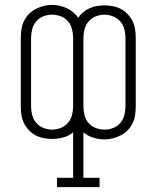

<svg xmlns="http://www.w3.org/2000/svg" viewBox="-20 -560 640 785"><path d="M213 205V167H279V-19Q261 -4 238.5 2Q216 8 193 8Q175 8 157.5 4.5Q140 1 125 -7Q110 -15 97.5 -28.5Q85 -42 77.5 -57.5Q70 -73 67.5 -90.5Q65 -108 65 -126V-404Q65 -422 67.5 -439.5Q70 -457 77.5 -473Q85 -489 97.5 -502Q110 -515 125.5 -523Q141 -531 158 -535.5Q175 -540 193 -540Q209 -540 224 -536.5Q239 -533 253 -526.5Q267 -520 279 -510Q291 -500 300 -487Q308 -500 320 -510Q332 -520 346.5 -526.5Q361 -533 376.5 -535.5Q392 -538 407 -538Q425 -538 442.5 -534.5Q460 -531 475 -523Q490 -515 502.5 -501.5Q515 -488 522.5 -472.5Q530 -457 532.5 -439.5Q535 -422 535 -404V-126Q535 -108 532.5 -90.5Q530 -73 522.5 -57Q515 -41 502.5 -28Q490 -15 474.5 -7Q459 1 442 5.5Q425 10 407 10Q384 10 361.5 3Q339 -4 321 -19V167H387V205ZM193 -30Q211 -30 228.5 -37Q246 -44 258 -58Q270 -72 274.5 -90Q279 -108 279 -126V-404Q279 -422 274.5 -440.5Q270 -459 258 -473Q246 -487 228 -493.5Q210 -500 192 -500Q174 -500 156.5 -493Q139 -486 127.5 -472Q116 -458 111.5 -440Q107 -422 107 -404V-126Q107 -108 111.5 -90Q116 -72 128 -58Q140 -44 157.5 -37Q175 -30 193 -30ZM408 -30Q426 -30 443.5 -37Q461 -44 472.5 -58Q484 -72 488.5 -90Q493 -108 493 -126V-404Q493 -422 488.5 -440Q484 -458 472 -472Q460 -486 442.5 -493Q425 -500 407 -500Q389 -500 371.5 -493Q354 -486 342 -472Q330 -458 325.5 -440Q321 -422 321 -404V-126Q321 -108 325.5 -89.5Q330 -71 342 -57Q354 -43 372 -36.5Q390 -30 408 -30Z"/></svg>

Font: Iosevka Slab XLtEx
Style: Regular
Weight: 200
Width: 7
Monospace: yes
Designer: Belleve Invis
Foundry: Belleve Invis
Version: Version 11.1.0; ttfautohint (v1.8.3)